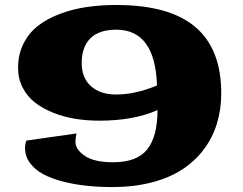

<svg xmlns="http://www.w3.org/2000/svg" viewBox="-20 -739 985 778"><path d="M81.5 -139.2Q81.5 -155.8 86.9 -169.4L290 -198.2Q285.6 -177.2 285.6 -164.1Q285.6 -133.3 323.7 -107.4Q361.8 -81.5 438.5 -81.5Q534.7 -81.5 576.4 -133.5Q618.2 -185.5 618.2 -293Q522.5 -250 381.8 -250Q333 -250 286.9 -257.3Q240.7 -264.6 198 -281.2Q155.3 -297.9 123.3 -322.3Q91.3 -346.7 72.3 -383.1Q53.2 -419.4 53.2 -463.9Q53.2 -518.1 75 -561.8Q96.7 -605.5 133.8 -634.3Q170.9 -663.1 222.4 -682.6Q273.9 -702.1 330.8 -710.4Q387.7 -718.8 451.2 -718.8Q666 -718.8 771.2 -629.9Q876.5 -541 876.5 -361.3Q876.5 -295.9 859.1 -238.8Q841.8 -181.6 806.2 -134Q770.5 -86.4 718.8 -52.5Q667 -18.6 594.7 0.2Q522.5 19 435.1 19Q381.8 19 332.5 13.9Q283.2 8.8 236.8 -2.9Q190.4 -14.6 156.5 -32.5Q122.6 -50.3 102.1 -77.6Q81.5 -105 81.5 -139.2ZM451.2 -356Q527.8 -356 616.2 -392.6Q608.9 -618.7 451.2 -618.7Q380.9 -618.7 345.9 -583.3Q311 -547.9 311 -483.4Q311 -423.8 348.4 -389.9Q385.7 -356 451.2 -356Z"/></svg>

Font: Goblin
Style: Regular
Weight: 400
Designer: Riccardo De Franceschi
Foundry: Sorkin Type Co.
Version: Version 1.001